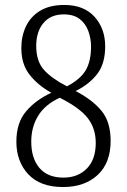

<svg xmlns="http://www.w3.org/2000/svg" viewBox="-20 -744 512 774"><path d="M234 10Q142 10 94 -41.5Q46 -93 46 -173Q46 -249 85 -295Q124 -341 187 -370Q133 -400 99.5 -442.5Q66 -485 66 -550Q66 -599 85 -638.5Q104 -678 142.5 -701Q181 -724 239 -724Q318 -724 361 -676.5Q404 -629 404 -557Q404 -488 372.5 -446.5Q341 -405 285 -377Q352 -342 389 -297.5Q426 -253 426 -176Q426 -87 373.5 -38.5Q321 10 234 10ZM250 -396Q305 -425 326 -461.5Q347 -498 347 -556Q347 -589 336 -619Q325 -649 301 -667.5Q277 -686 237 -686Q184 -686 155 -651Q126 -616 126 -559Q126 -497 157.5 -462Q189 -427 250 -396ZM236 -28Q294 -28 330 -64.5Q366 -101 366 -168Q366 -226 334 -267.5Q302 -309 221 -350Q162 -323 134 -277.5Q106 -232 106 -173Q106 -106 139 -67Q172 -28 236 -28Z"/></svg>

Font: Noto Serif Lao Condensed Light
Style: Regular
Weight: 300
Width: 3
Designer: Monotype Design Team
Foundry: Monotype Imaging Inc.
Version: Version 2.003; ttfautohint (v1.8.4.7-5d5b)